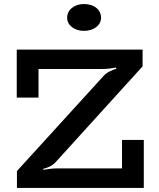

<svg xmlns="http://www.w3.org/2000/svg" viewBox="-20 -932 788 952"><path d="M64 0V-84L495 -557Q507 -570 526 -579Q545 -588 557 -591L555 -597Q544 -595 525.5 -592.5Q507 -590 489 -590H171V-448H63V-686H687V-603L255 -127Q243 -114 224.5 -105.5Q206 -97 194 -95L195 -90Q205 -92 225 -94.5Q245 -97 261 -97H585V-238H693V0ZM396 -779Q361 -779 337 -797.5Q313 -816 313 -844Q313 -874 337 -893Q361 -912 396 -912Q434 -912 457.5 -893Q481 -874 481 -844Q481 -816 457 -797.5Q433 -779 396 -779Z"/></svg>

Font: BioRhyme SemiBold
Style: Regular
Weight: 600
Designer: Aoife Mooney
Foundry: Aoife Mooney Type
Version: Version 1.600;gftools[0.9.33]